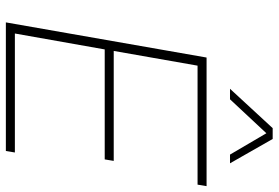

<svg xmlns="http://www.w3.org/2000/svg" viewBox="-164 -764 928 639"><g transform="rotate(90 299.5 -444.0)"><path d="M54 0 171 -668H599L594 -638H198L149 -359H515L510 -329H144L91 -30H487L482 0ZM494 -746 423 -867 310 -746H275L406 -888H442L523 -746Z"/></g></svg>

Font: Celebes Thin
Style: Italic
Weight: 250
Italic angle: -10°
Designer: Anugrah Pasau
Foundry: Lafontype
Version: Version 1.000; ttfautohint (v1.8.4)